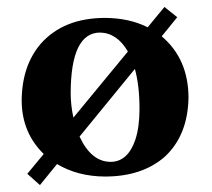

<svg xmlns="http://www.w3.org/2000/svg" viewBox="-20 -495 607 549"><path d="M450.2 -475.1 486.8 -445.8 442.4 -391.1Q518.6 -326.7 519 -215.8Q517.1 -107.9 451.2 -46.9Q386.7 9.8 279.8 9.8Q202.1 9.3 143.1 -25.9L94.2 34.2L58.1 2L105 -54.7Q42.5 -115.7 42 -207Q42.5 -307.1 96.7 -370.1Q162.1 -443.8 280.8 -443.8Q349.6 -443.4 402.3 -417ZM265.1 -401.9Q182.6 -400.4 182.1 -229Q182.1 -194.3 189.9 -158.7L345.7 -347.7Q314.5 -401.4 265.1 -401.9ZM365.7 -297.9 207.5 -104.5Q240.7 -32.7 295.9 -32.2Q345.7 -32.2 367.2 -96.2Q378.9 -132.3 378.9 -184.1Q378.9 -249.5 365.7 -297.9Z"/></svg>

Font: Linux Libertine O
Style: Bold
Weight: 700
Designer: Philipp H. Poll
Foundry: Philipp H. Poll
Version: Version 5.0.0